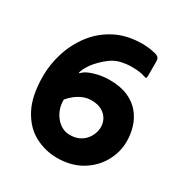

<svg xmlns="http://www.w3.org/2000/svg" viewBox="-162 -801 889 934"><g transform="rotate(30 283.0 -333.5)"><path d="M285 11Q218 10 160 -21.5Q102 -53 66 -121.5Q30 -190 30 -301Q30 -367 51 -433.5Q72 -500 114.5 -555.5Q157 -611 221.5 -644.5Q286 -678 374 -678Q382 -678 400.5 -676.5Q419 -675 444 -669Q455 -667 463.5 -660.5Q472 -654 472 -635Q472 -616 472 -597Q472 -578 472 -559Q472 -546 469.5 -543.5Q467 -541 453 -546Q447 -549 428 -552Q409 -555 382.5 -555Q356 -555 327 -549Q298 -543 273 -526Q260 -517 244.5 -503.5Q229 -490 214.5 -473.5Q200 -457 189.5 -439.5Q179 -422 174 -406Q173 -401 173.5 -399.5Q174 -398 180 -404Q197 -422 238 -434Q279 -446 321 -446Q383 -446 425.5 -427Q468 -408 493.5 -376.5Q519 -345 530.5 -306.5Q542 -268 542 -228Q542 -167 511 -112Q480 -57 422.5 -23Q365 11 285 11ZM285 -117Q320 -117 344.5 -131.5Q369 -146 382.5 -169.5Q396 -193 398 -218Q400 -243 389 -265.5Q378 -288 354.5 -302Q331 -316 294 -316Q270 -316 248 -307Q226 -298 207.5 -283.5Q189 -269 175 -252Q174 -225 182.5 -200.5Q191 -176 206.5 -157Q222 -138 242 -127.5Q262 -117 285 -117Z"/></g></svg>

Font: Glory ExtraBold
Style: Regular
Weight: 800
Designer: Robert Leuschke
Foundry: Robert Leuschke
Version: Version 1.011